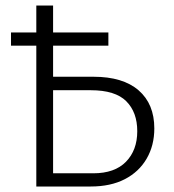

<svg xmlns="http://www.w3.org/2000/svg" viewBox="-20 -678 633 698"><path d="M112 0V-658H173V-48H319Q397 -48 438 -90Q479 -132 479 -201Q479 -270 439 -310Q399 -350 310 -350H151V-399H320Q427 -399 484 -349.5Q541 -300 541 -211Q541 -149 513 -101Q485 -53 433.5 -26.5Q382 0 310 0ZM20 -512V-560H374V-512Z"/></svg>

Font: Ysabeau Office Light
Style: Regular
Weight: 300
Designer: Christian Thalmann (Catharsis Fonts)
Version: Version 2.001;gftools[0.9.30]; featfreeze: tnum,lnum,ss02